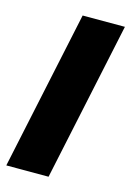

<svg xmlns="http://www.w3.org/2000/svg" viewBox="-123 -683 503 735"><g transform="rotate(15 128.5 -315.0)"><path d="M145 0H-22.5L111.3 -629.9H278.8Z"/></g></svg>

Font: Open Sans Hebrew Condensed Extra Bold
Style: Italic
Weight: 800
Width: 3
Italic angle: -12°
Foundry: Ascender Corporation, Yanek Iontef
Version: Version 2.001;PS 002.001;hotconv 1.0.70;makeotf.lib2.5.58329